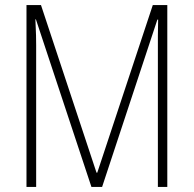

<svg xmlns="http://www.w3.org/2000/svg" viewBox="-20 -734 761 754"><path d="M339 0 121 -658H119Q121 -618 121.5 -595Q122 -572 122 -557V0H84V-714H141L359 -56H362L580 -714H637V0H600V-556Q600 -570 600 -593.5Q600 -617 601 -657H598L381 0Z"/></svg>

Font: Noto Sans Lao UI Cond ExtLt
Style: Regular
Weight: 200
Width: 3
Designer: Monotype Design Team
Foundry: Monotype Imaging Inc.
Version: Version 2.000; ttfautohint (v1.8.4.7-5d5b)